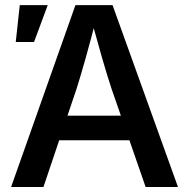

<svg xmlns="http://www.w3.org/2000/svg" viewBox="-20 -748 756 768"><path d="M24.4 0 281.7 -727.5H430.2L691.9 0H562.5L425.8 -394Q408.2 -447.3 388.2 -516.8Q368.2 -586.4 342.3 -680.2H366.7Q342.3 -585.4 322.5 -515.1Q302.7 -444.8 286.6 -394L153.8 0ZM168 -187V-285.2H548.3V-187ZM43 -580.1 59.1 -727.5H170.9L116.2 -580.1Z"/></svg>

Font: Inter
Style: 540
Weight: 540
Designer: Rasmus Andersson
Foundry: rsms
Version: Version 4.001;git-66647c0bb